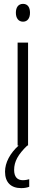

<svg xmlns="http://www.w3.org/2000/svg" viewBox="-20 -752 234 992"><path d="M99 -732C74 -732 62 -713 62 -686C62 -659 75 -640 99 -640C122 -640 135 -658 135 -686C135 -713 124 -732 99 -732ZM53 126C53 83 73 46 121 0H125V-532H71V0H76C32 40 6 88 6 135C6 190 36 220 90 220C107 220 121 217 131 213V174C124 176 112 179 98 179C69 179 53 161 53 126Z"/></svg>

Font: Noto Sans Georgian ExtraCondensed Light
Style: Regular
Weight: 300
Width: 2
Designer: Monotype Design Team, Akaki Razmadze
Foundry: Google LLC
Version: Version 2.005